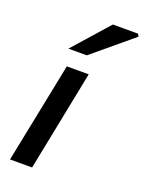

<svg xmlns="http://www.w3.org/2000/svg" viewBox="-141 -813 667 882"><g transform="rotate(20 192.0 -372.0)"><path d="M22 0 121 -491H228L130 0ZM100 -570 254 -744H377L384 -732L190 -570Z"/></g></svg>

Font: Source Sans 3 ExtraLight SemiBold
Style: Italic
Weight: 600
Italic angle: -11°
Version: Version 3.052;hotconv 1.1.0;makeotfexe 2.6.0